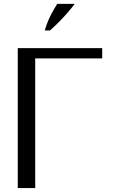

<svg xmlns="http://www.w3.org/2000/svg" viewBox="-20 -961 595 981"><path d="M70.8 -715V0H159.9V-706.5L92.9 -662.6H502.2V-715ZM208.6 -805.3Q217.5 -836.1 228.9 -861.5Q240.3 -886.9 251.9 -907Q263.5 -927.1 272.1 -941.2H361.7Q350.2 -925.5 331.5 -903.4Q312.8 -881.3 288.5 -856.1Q264.2 -830.8 235.3 -805.3Z"/></svg>

Font: Russolo 10pt ExtraLight
Style: Regular
Weight: 200
Designer: Micah Stupak-Hahn
Version: Version 1.000